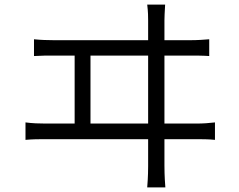

<svg xmlns="http://www.w3.org/2000/svg" viewBox="-20 -785 1040 836"><path d="M128 -614V-541C158 -543 187 -543 214 -543H305V-247H178C150 -247 121 -248 91 -252V-176C122 -179 151 -179 178 -179H625V-62C625 -52 625 -17 621 31H700C696 -17 696 -54 696 -64V-179H835C854 -179 890 -179 916 -176V-252C891 -249 865 -247 835 -247H696V-543H810C829 -543 865 -543 891 -541V-614C866 -612 840 -610 810 -610H696V-696C696 -707 697 -734 699 -765H621C625 -733 625 -710 625 -696V-610H214C187 -610 157 -611 128 -614ZM625 -247H374V-543H625Z"/></svg>

Font: Noto Sans HK DemiLight
Style: Regular
Weight: 350
Designer: Ryoko NISHIZUKA 西塚涼子 (kana, bopomofo & ideographs); Paul D. Hunt (Latin, Greek & Cyrillic); Sandoll Communications 산돌커뮤니
Foundry: Adobe
Version: Version 2.004;hotconv 1.0.118;makeotfexe 2.5.65603